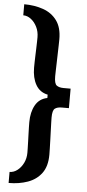

<svg xmlns="http://www.w3.org/2000/svg" viewBox="-65 -835 484 1072"><g transform="rotate(5 177.5 -299.0)"><path d="M26.1 201.6V139.7Q49.5 139.7 69.9 123.8Q90.4 108 103.2 81.8Q115.9 55.6 115.9 24.4Q115.9 14.9 115.5 -1.4Q115.1 -17.7 114.5 -37.7Q113.8 -57.7 113.1 -78.1Q112.4 -98.5 112 -116.5Q111.6 -134.5 111.6 -146.6Q111.6 -202.9 133.5 -242Q155.5 -281.1 200.3 -289.8V-308.6Q155.5 -317.7 133.5 -356.6Q111.6 -395.5 111.6 -451.8Q111.6 -463.8 112 -481.9Q112.4 -499.9 113.1 -520.3Q113.8 -540.7 114.5 -560.7Q115.1 -580.7 115.5 -597Q115.9 -613.3 115.9 -622.8Q115.9 -654.1 103.2 -680.2Q90.4 -706.4 69.9 -722.2Q49.5 -738.1 26.1 -738.1V-800Q84.7 -800 132.9 -783Q181.1 -766 209.7 -727.1Q238.4 -688.1 238.4 -622.8Q238.4 -611.3 237.8 -589.3Q237.2 -567.3 236.5 -540.8Q235.8 -514.3 235.1 -488.5Q234.3 -462.7 233.8 -442.7Q233.2 -422.8 233.2 -413.9Q233.2 -373.4 246.8 -363.3Q260.3 -353.2 285.2 -353.1H325.1V-243.8H285.2Q260.2 -243.8 246.7 -233.7Q233.2 -223.5 233.2 -183Q233.2 -174.1 233.8 -154.3Q234.3 -134.4 235.3 -108.8Q236.2 -83.2 237.1 -57Q238 -30.7 238.5 -8.9Q239.1 12.9 239.1 24.4Q239.1 89.6 210.3 128.4Q181.4 167.2 133.1 184.4Q84.7 201.6 26.1 201.6Z"/></g></svg>

Font: Big Shoulders Display SC Thin
Style: Regular
Weight: 100
Designer: Patric King
Foundry: XO Type Co
Version: Version 2.002